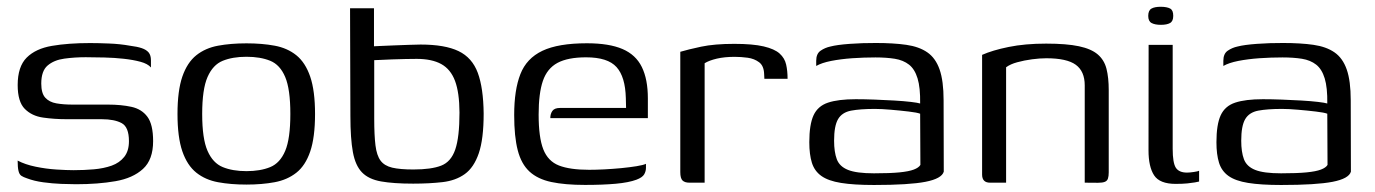

<svg xmlns="http://www.w3.org/2000/svg" viewBox="-20 -529 3983 556"><path d="M200.1 4.5Q182.9 4.5 157.4 3.5Q131.9 2.5 105.4 -1.1Q78.9 -4.7 58.4 -12.5Q47.7 -16 41.9 -19.9Q36 -23.8 33.6 -34Q31.1 -44.1 31.1 -64Q52.8 -52.5 83 -46.3Q113.2 -40 143.2 -38.1Q173.2 -36.2 193.4 -36.2Q223.4 -36.2 251.9 -38.7Q280.4 -41.2 303.3 -49.3Q326.1 -57.5 339.7 -74.6Q353.4 -91.8 353.4 -120.1Q353.4 -161 332.4 -172.4Q311.5 -183.8 274.5 -183.8H173.5Q137.1 -183.8 104.7 -188.5Q72.2 -193.1 51.7 -213.8Q31.2 -234.4 31.2 -282.8Q31.2 -336.1 57.3 -362.2Q83.4 -388.2 130.5 -396.2Q177.6 -404.3 240.9 -404.3Q264 -404.3 295.9 -403Q327.7 -401.8 356.9 -396.5Q377.4 -394 390.6 -389.5Q403.8 -385 410.5 -377Q417.1 -369 417.1 -354.3V-333.6Q407.9 -344.4 386.8 -350.1Q365.8 -355.8 338.5 -358.8Q311.3 -361.8 282.2 -362.5Q253.2 -363.3 228.1 -363.3Q196 -363.3 166.2 -359.2Q136.4 -355.1 117.9 -339.3Q99.5 -323.6 99.5 -286.9Q99.5 -258.8 111.1 -246.1Q122.8 -233.3 143.2 -229.7Q163.7 -226.1 190 -226.1H292.7Q331 -226.1 360.7 -219.6Q390.4 -213.1 406.9 -190.8Q423.4 -168.5 423.4 -120.2Q423.4 -66.5 394 -39.8Q364.7 -13 314.4 -4.3Q264.1 4.5 200.1 4.5Z M693.7 5.5Q648.2 5.5 611.6 -1.3Q574.9 -8 548.5 -29Q522.1 -50.1 508 -90.9Q494 -131.8 494 -199Q494 -266.2 508 -307.1Q522.1 -347.9 548.5 -369Q574.9 -390 611.6 -396.7Q648.2 -403.5 693.7 -403.5Q738.9 -403.5 775.4 -396.7Q811.9 -390 838.1 -369Q864.3 -347.9 878.3 -307.1Q892.3 -266.2 892.3 -199Q892.3 -131.1 878.3 -90.2Q864.3 -49.3 838 -28.7Q811.6 -8 775.1 -1.3Q738.6 5.5 693.7 5.5ZM693.7 -33.4Q733.9 -33.4 762.5 -45.1Q791 -56.8 805.9 -92.1Q820.8 -127.3 820.8 -199Q820.8 -270.7 805.9 -306Q791 -341.4 762.5 -353Q733.9 -364.6 693.7 -364.6Q653.7 -364.6 625.1 -353Q596.5 -341.4 581 -306Q565.5 -270.7 565.5 -199Q565.5 -127.3 581 -92.1Q596.5 -56.8 625.1 -45.1Q653.7 -33.4 693.7 -33.4Z M1176.5 2.8Q1119.5 2.8 1083.5 -3.6Q1047.5 -10 1028.3 -29.8Q1009.1 -49.5 1001.9 -88.5Q994.7 -127.5 994.7 -193L993.7 -505H1063V-395Q1066.3 -395 1082.2 -395.9Q1098.1 -396.8 1119.9 -397.5Q1141.7 -398.3 1162.9 -399.1Q1184.1 -400 1197.9 -400Q1268.5 -400 1307.9 -381Q1347.3 -362 1363.6 -318.1Q1379.8 -274.2 1380.6 -200.4Q1380.6 -126.5 1366.5 -85.2Q1352.3 -43.8 1325.9 -24.9Q1299.5 -6 1261.5 -1.6Q1223.5 2.8 1176.5 2.8ZM1177 -38.2Q1229.2 -38.2 1257.7 -49.4Q1286.3 -60.6 1298.4 -96.2Q1310.6 -131.8 1310.6 -203Q1310.3 -261 1297.7 -294.7Q1285 -328.5 1257.8 -343.5Q1230.6 -358.5 1186.5 -358.5Q1173.4 -358.5 1154.3 -358.1Q1135.2 -357.8 1115.5 -357Q1095.8 -356.3 1081.5 -355.5Q1067.2 -354.8 1063.7 -354.8V-185Q1063.7 -137.3 1067.3 -108.1Q1070.9 -78.9 1082 -63.9Q1093.1 -48.9 1115.8 -43.5Q1138.5 -38.2 1177 -38.2Z M1674.1 6.5Q1616.1 6.5 1576.6 -1.9Q1537.1 -10.3 1513.3 -32.2Q1489.5 -54.2 1479.3 -93.8Q1469 -133.4 1469 -196.1Q1469 -268.5 1486.9 -314.2Q1504.7 -360 1550.7 -381.9Q1596.7 -403.7 1679.5 -403.7Q1743.7 -403.7 1782.5 -387.1Q1821.2 -370.5 1838.6 -335Q1856.1 -299.5 1856.1 -244.1V-187H1573.6Q1573.6 -199.4 1579.7 -207.9Q1585.8 -216.4 1601.7 -216.4H1793L1792.3 -245Q1790.8 -306.6 1765.3 -334.8Q1739.9 -363 1677.2 -363Q1624.5 -363 1594.4 -346.9Q1564.4 -330.7 1552.1 -294.7Q1539.8 -258.7 1539.8 -197.2Q1539.8 -131 1553.3 -96.6Q1566.9 -62.1 1598.7 -49.7Q1630.6 -37.3 1686.2 -37.3Q1705.2 -37.3 1729.7 -38.5Q1754.3 -39.8 1778.9 -42.1Q1803.5 -44.5 1823.2 -47.7Q1842.9 -50.9 1850.6 -54.6V-42.8Q1850.6 -33.2 1845.5 -24.2Q1840.4 -15.2 1823 -8.6Q1800.6 -0.3 1763.1 3.1Q1725.7 6.5 1674.1 6.5Z M2020.5 0H1976.3Q1963.1 0 1956.5 -6.3Q1950 -12.7 1950 -30.7V-379Q1971.6 -385.5 2010.2 -393.8Q2048.9 -402 2106.3 -402Q2160.1 -402 2191.5 -394.6Q2223 -387.2 2237.7 -373.9Q2252.4 -360.6 2256.5 -342.2Q2260.7 -323.8 2260.7 -300.8H2193.5L2192.8 -314.8Q2192 -338.4 2178.3 -348.7Q2164.5 -359.1 2145.2 -361.8Q2126 -364.4 2107.4 -364.4Q2078.3 -364.4 2055.8 -359.2Q2033.3 -353.9 2020.5 -345.9Z M2510.9 6.7Q2452.2 6.7 2415.4 0.7Q2378.5 -5.2 2358.5 -19.5Q2338.6 -33.7 2331.1 -57.7Q2323.6 -81.7 2323.6 -117.2Q2323.6 -168.2 2335.9 -195.1Q2348.3 -222 2377.9 -231.8Q2407.6 -241.7 2458.2 -241.7Q2483.4 -241.7 2512.7 -240.6Q2542 -239.5 2569.7 -237.9Q2597.4 -236.3 2617.6 -233.9Q2637.8 -231.5 2644.6 -229.3Q2645.3 -275.2 2637.1 -302.1Q2628.9 -328.9 2612.4 -341.8Q2595.8 -354.8 2571.2 -358.8Q2546.5 -362.7 2515.1 -362.7Q2481.5 -362.7 2448.1 -360.4Q2414.7 -358 2387 -352.6Q2359.3 -347.1 2343.6 -338V-353Q2343.6 -373.6 2356.5 -382.3Q2369.3 -391 2384.7 -394.3Q2404 -399.3 2440.7 -402Q2477.3 -404.7 2516.6 -404.5Q2567.6 -404.5 2604.5 -399.2Q2641.5 -393.9 2665.4 -377.4Q2689.3 -360.9 2700.9 -327.8Q2712.5 -294.8 2712.5 -238.5L2713 -31.9Q2707.1 -11.7 2659.9 -2.5Q2612.7 6.7 2510.9 6.7ZM2510.7 -27.1Q2557.1 -27.1 2584.5 -29.8Q2612 -32.5 2626.3 -38Q2640.5 -43.4 2645.3 -51.4L2644.6 -199.7Q2635.8 -203.2 2611.5 -206Q2587.2 -208.9 2560.1 -211.2Q2533 -213.6 2513.6 -213.6Q2471 -213.6 2444.7 -208.6Q2418.4 -203.6 2406.9 -184Q2395.4 -164.3 2395.4 -121.6Q2395.4 -89 2403.2 -68Q2411 -46.9 2435.7 -37Q2460.4 -27.1 2510.7 -27.1Z M2847 0Q2824 0 2824 -23.5V-370.1Q2853.5 -383.3 2900.8 -393Q2948.2 -402.7 3009.6 -402.7Q3068.5 -402.7 3104.3 -395.1Q3140.1 -387.5 3158.9 -371.4Q3177.7 -355.3 3184.2 -329.8Q3190.7 -304.2 3190.7 -268.2V-29.7Q3190.7 -19 3188.5 -12.2Q3186.4 -5.3 3179.5 -2.5Q3172.7 0.3 3159.7 0.3L3121.2 0V-281.8Q3121.2 -322.5 3095.3 -341.4Q3069.4 -360.3 3009.9 -360.3Q2991 -360.3 2968.6 -357.3Q2946.1 -354.3 2926 -348.8Q2905.9 -343.4 2893.5 -334.2V0Z M3384.6 3.5Q3338.3 3.5 3322.1 -21.3Q3305.9 -46 3305.9 -93.7L3306.2 -399H3375.9V-98Q3375.9 -57.5 3385 -43.3Q3394.2 -29.2 3417.4 -29.2Q3425.5 -29.2 3437.2 -31Q3448.9 -32.7 3452.4 -34.5V-3.3Q3448.8 -2.3 3440.4 -0.8Q3432 0.7 3418.4 2.1Q3404.7 3.5 3384.6 3.5ZM3341.7 -457.1Q3324.6 -457.1 3314.9 -462.3Q3305.1 -467.5 3305.1 -482.9Q3305.1 -498.8 3314.4 -504.1Q3323.6 -509.4 3341.5 -509.4Q3359.5 -509.2 3368.6 -504.2Q3377.7 -499.3 3377.5 -482.9Q3377.5 -467.5 3368.2 -462.3Q3359 -457.1 3341.7 -457.1Z M3689.9 6.7Q3631.2 6.7 3594.4 0.7Q3557.5 -5.2 3537.5 -19.5Q3517.6 -33.7 3510.1 -57.7Q3502.6 -81.7 3502.6 -117.2Q3502.6 -168.2 3514.9 -195.1Q3527.3 -222 3556.9 -231.8Q3586.6 -241.7 3637.2 -241.7Q3662.4 -241.7 3691.7 -240.6Q3721 -239.5 3748.7 -237.9Q3776.4 -236.3 3796.6 -233.9Q3816.8 -231.5 3823.6 -229.3Q3824.3 -275.2 3816.1 -302.1Q3807.9 -328.9 3791.4 -341.8Q3774.8 -354.8 3750.2 -358.8Q3725.5 -362.7 3694.1 -362.7Q3660.5 -362.7 3627.1 -360.4Q3593.7 -358 3566 -352.6Q3538.3 -347.1 3522.6 -338V-353Q3522.6 -373.6 3535.5 -382.3Q3548.3 -391 3563.7 -394.3Q3583 -399.3 3619.7 -402Q3656.3 -404.7 3695.6 -404.5Q3746.6 -404.5 3783.5 -399.2Q3820.5 -393.9 3844.4 -377.4Q3868.3 -360.9 3879.9 -327.8Q3891.5 -294.8 3891.5 -238.5L3892 -31.9Q3886.1 -11.7 3838.9 -2.5Q3791.7 6.7 3689.9 6.7ZM3689.7 -27.1Q3736.1 -27.1 3763.5 -29.8Q3791 -32.5 3805.3 -38Q3819.5 -43.4 3824.3 -51.4L3823.6 -199.7Q3814.8 -203.2 3790.5 -206Q3766.2 -208.9 3739.1 -211.2Q3712 -213.6 3692.6 -213.6Q3650 -213.6 3623.7 -208.6Q3597.4 -203.6 3585.9 -184Q3574.4 -164.3 3574.4 -121.6Q3574.4 -89 3582.2 -68Q3590 -46.9 3614.7 -37Q3639.4 -27.1 3689.7 -27.1Z"/></svg>

Font: Genos Thin
Style: Regular
Weight: 100
Designer: Robert E. Leuschke
Foundry: Robert E. Leuschke
Version: Version 1.010